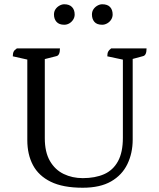

<svg xmlns="http://www.w3.org/2000/svg" viewBox="-20 -868 745 900"><path d="M368 12Q275 12 218 -16Q161 -44 134.5 -94Q108 -144 108 -211V-602L125 -585L40 -604Q40 -618 44 -626Q48 -634 59 -641H261Q261 -625 257 -616Q253 -607 245 -605L174 -587L190 -604V-220Q190 -155 214 -113.5Q238 -72 278.5 -52.5Q319 -33 368 -33Q426 -33 468 -51.5Q510 -70 533 -112Q556 -154 556 -222V-608L563 -587L483 -604Q483 -618 487 -626Q491 -634 501 -641H667Q667 -625 663 -616Q659 -607 651 -605L592 -589L602 -613V-214Q602 -150 577 -98.5Q552 -47 500.5 -17.5Q449 12 368 12ZM459 -752Q434 -752 422.5 -765.5Q411 -779 411 -800Q411 -814 418 -824.5Q425 -835 436.5 -841.5Q448 -848 459 -848Q484 -848 496 -835Q508 -822 508 -800Q508 -787 501 -776Q494 -765 482.5 -758.5Q471 -752 459 -752ZM281 -752Q257 -752 245 -765.5Q233 -779 233 -800Q233 -814 240 -824.5Q247 -835 258.5 -841.5Q270 -848 281 -848Q305 -848 317.5 -835Q330 -822 330 -800Q330 -787 323 -776Q316 -765 305 -758.5Q294 -752 281 -752Z"/></svg>

Font: Pitagon Serif
Style: Regular
Weight: 400
Designer: Travis Tran
Foundry: Pitagon
Version: Version 1.000;gftools[0.9.26]